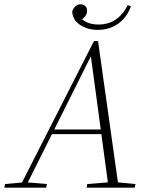

<svg xmlns="http://www.w3.org/2000/svg" viewBox="-54 -873 693 893"><path d="M-34 0 -30 -17 56 -25H70L164 -17L161 0ZM36 0 383 -682H402L498 0H451L367 -624H375L372 -618L63 0ZM178 -249 182 -271H441V-249ZM349 0 352 -17 462 -26H481L576 -17L573 0ZM401 -734Q353 -734 318 -757.5Q283 -781 282 -820Q286 -834 296.5 -843.5Q307 -853 321 -853Q334 -853 342.5 -845Q351 -837 351 -823Q351 -808 341.5 -796.5Q332 -785 317 -777L313 -799Q328 -779 350.5 -769Q373 -759 404 -759Q450 -759 484 -782Q518 -805 540 -849L555 -844Q536 -791 495 -762.5Q454 -734 401 -734Z"/></svg>

Font: Source Serif 4 48pt Light
Style: Italic
Weight: 300
Italic angle: -12°
Designer: Frank Grießhammer
Foundry: Adobe Systems Incorporated
Version: Version 4.004;hotconv 1.0.116;makeotfexe 2.5.65601